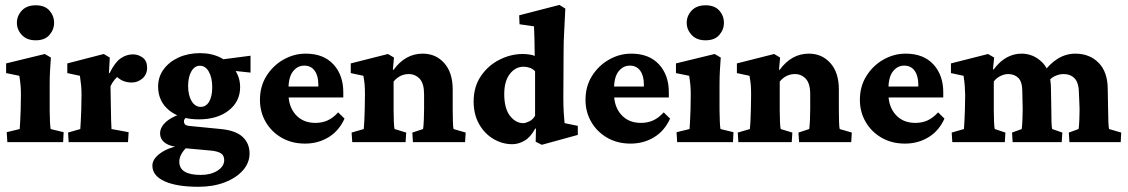

<svg xmlns="http://www.w3.org/2000/svg" viewBox="-20 -567 4499 766"><path d="M9.3 0 6.8 -39.6 58.6 -52.2Q59.1 -57.6 60.5 -81.5Q62 -105.5 62.5 -128.9L63.5 -188Q63.5 -210.4 62 -226.8Q60.5 -243.2 57.1 -264.6L4.4 -275.4V-314L158.7 -351.6L183.1 -337.4Q181.2 -312 179.7 -286.1Q178.2 -260.3 178.2 -228V-127.4Q178.2 -105 179.4 -81.5Q180.7 -58.1 182.1 -52.2L233.9 -39.6L231.9 0ZM122.6 -406.2Q86.9 -406.2 67.1 -427.5Q47.4 -448.7 47.4 -476.1Q47.4 -503.9 67.1 -524.9Q86.9 -545.9 122.6 -545.9Q158.7 -545.9 177.2 -524.9Q195.8 -503.9 195.8 -476.1Q195.8 -448.7 177.2 -427.5Q158.7 -406.2 122.6 -406.2Z M253.9 0 251.5 -38.1 300.3 -52.2Q300.8 -57.6 302.2 -82Q303.7 -106.4 304.2 -128.9L305.2 -188Q305.2 -209.5 303.7 -225.6Q302.2 -241.7 298.8 -264.6L248.5 -275.4V-314L394 -351.6L418 -337.4L414.6 -275.4L417 -274.9Q438.5 -318.4 461.4 -334.2Q484.4 -350.1 510.3 -350.1Q531.7 -350.1 549.3 -337.2Q566.9 -324.2 566.9 -296.9Q566.9 -270 548.3 -253.9Q529.8 -237.8 505.4 -237.8Q485.8 -237.8 469.7 -244.9Q453.6 -252 434.1 -271.5L460 -270Q447.8 -262.2 437.7 -249.8Q427.7 -237.3 420.9 -223.1L421.9 -164.6Q422.4 -117.2 423.3 -87.6Q424.3 -58.1 424.8 -52.2L493.2 -39.6L490.7 0Z M771.5 178.2Q684.6 178.2 636.2 156Q587.9 133.8 587.9 93.8Q587.9 67.9 618.2 45.4Q648.4 22.9 696.8 13.7L731.4 15.6Q715.3 28.3 705.3 44.9Q695.3 61.5 695.3 78.1Q695.3 130.9 780.8 130.9Q820.8 130.9 847.7 113.8Q874.5 96.7 874.5 71.8Q874.5 54.2 862.3 45.4Q850.1 36.6 820.8 33.7L713.4 23.9L708 20Q664.6 20 641.6 5.1Q618.7 -9.8 618.7 -35.2Q618.7 -61 645 -83Q671.4 -105 717.3 -117.2L730.5 -105Q723.6 -100.6 718.8 -95Q713.9 -89.4 713.9 -83Q713.9 -67.4 731.9 -64.9L861.3 -52.2Q920.4 -46.4 948 -20.8Q975.6 4.9 975.6 45.4Q975.6 82.5 949.2 112.5Q922.9 142.6 876.7 160.4Q830.6 178.2 771.5 178.2ZM773.4 -90.8Q699.2 -90.8 655 -126.7Q610.8 -162.6 610.8 -221.7Q610.8 -260.7 633.1 -290.8Q655.3 -320.8 693.1 -337.9Q731 -355 778.3 -355Q824.2 -355 860.4 -336.9Q896.5 -318.8 917.2 -288.1Q938 -257.3 938 -219.2Q938 -162.1 892.6 -126.5Q847.2 -90.8 773.4 -90.8ZM780.8 -140.6Q802.2 -140.6 814.5 -161.6Q826.7 -182.6 826.7 -219.2Q826.7 -257.3 813.2 -281Q799.8 -304.7 777.3 -304.7Q756.3 -304.7 743.4 -282.2Q730.5 -259.8 730.5 -224.1Q730.5 -187 744.4 -163.8Q758.3 -140.6 780.8 -140.6ZM979.5 -277.3 870.1 -289.1 852.1 -328.1 979.5 -344.7Z M1196.8 5.9Q1144 5.9 1103.5 -17.6Q1063 -41 1040 -80.6Q1017.1 -120.1 1017.1 -168.5Q1017.1 -222.7 1043.2 -264.2Q1069.3 -305.7 1111.1 -329.3Q1152.8 -353 1199.7 -353Q1270.5 -353 1310.1 -310.3Q1349.6 -267.6 1349.6 -198.7V-178.2H1120.6V-221.7H1264.2L1250 -199.7V-230Q1250 -264.6 1235.4 -284.9Q1220.7 -305.2 1193.8 -305.2Q1167 -305.2 1148.9 -282.2Q1130.9 -259.3 1130.9 -211.4V-193.4Q1130.9 -141.6 1159.9 -109.1Q1189 -76.7 1238.3 -76.7Q1264.6 -76.7 1286.6 -86.4Q1308.6 -96.2 1329.1 -118.7L1354.5 -93.8Q1332.5 -44.9 1290.8 -19.5Q1249 5.9 1196.8 5.9Z M1385.3 0 1382.8 -38.1 1431.2 -52.2Q1432.1 -57.6 1433.3 -81.3Q1434.6 -105 1435.1 -128.9L1436 -188.5Q1436 -212.4 1434.8 -227.8Q1433.6 -243.2 1429.7 -264.6L1379.4 -275.4V-314L1527.8 -351.6L1551.8 -337.4L1547.4 -289.1L1549.8 -288.1Q1597.2 -353 1666.5 -353Q1718.8 -353 1752.4 -315.2Q1786.1 -277.3 1786.1 -210.4V-130.9Q1786.1 -105 1786.9 -81.5Q1787.6 -58.1 1789.6 -52.2L1837.9 -38.1L1835.4 0H1627.4L1625 -38.1L1668 -52.2Q1669.9 -64.9 1670.9 -89.4Q1671.9 -113.8 1671.9 -131.3V-190.9Q1671.9 -233.9 1654.3 -252.7Q1636.7 -271.5 1610.8 -271.5Q1575.2 -271.5 1550.3 -241.7V-127.4Q1550.3 -104 1551.3 -81.1Q1552.2 -58.1 1554.2 -52.2L1600.6 -38.1L1598.1 0Z M2141.6 10.7 2117.2 -1.5 2118.2 -53.2 2115.7 -54.7Q2096.7 -19.5 2072.5 -5.6Q2048.3 8.3 2023.9 8.3Q1983.9 8.3 1948.5 -12.7Q1913.1 -33.7 1891.4 -72Q1869.6 -110.4 1869.6 -162.1Q1869.6 -220.7 1898.4 -263.2Q1927.2 -305.7 1972.4 -328.6Q2017.6 -351.6 2065.4 -351.6Q2078.1 -351.6 2091.8 -349.6Q2105.5 -347.7 2113.3 -343.8Q2113.3 -376 2112.3 -409.9Q2111.3 -443.8 2110.4 -461.9L2052.7 -470.2L2051.3 -505.9L2211.9 -547.4L2235.4 -532.7Q2233.4 -483.9 2231 -444.1Q2228.5 -404.3 2228.5 -360.8L2227.5 -178.2Q2227.5 -141.1 2229 -119.4Q2230.5 -97.7 2232.4 -75.7L2285.2 -64.9V-28.8ZM2067.9 -75.7Q2076.7 -75.7 2091.3 -82.8Q2106 -89.8 2114.7 -105V-282.7Q2105.5 -292.5 2093.5 -296.6Q2081.5 -300.8 2068.8 -300.8Q2036.1 -300.8 2013.9 -271.7Q1991.7 -242.7 1991.7 -191.9Q1991.7 -134.8 2014.4 -105.2Q2037.1 -75.7 2067.9 -75.7Z M2495.6 5.9Q2442.9 5.9 2402.3 -17.6Q2361.8 -41 2338.9 -80.6Q2315.9 -120.1 2315.9 -168.5Q2315.9 -222.7 2342 -264.2Q2368.2 -305.7 2409.9 -329.3Q2451.7 -353 2498.5 -353Q2569.3 -353 2608.9 -310.3Q2648.4 -267.6 2648.4 -198.7V-178.2H2419.4V-221.7H2563L2548.8 -199.7V-230Q2548.8 -264.6 2534.2 -284.9Q2519.5 -305.2 2492.7 -305.2Q2465.8 -305.2 2447.8 -282.2Q2429.7 -259.3 2429.7 -211.4V-193.4Q2429.7 -141.6 2458.7 -109.1Q2487.8 -76.7 2537.1 -76.7Q2563.5 -76.7 2585.4 -86.4Q2607.4 -96.2 2627.9 -118.7L2653.3 -93.8Q2631.3 -44.9 2589.6 -19.5Q2547.9 5.9 2495.6 5.9Z M2681.6 0 2679.2 -39.6 2731 -52.2Q2731.4 -57.6 2732.9 -81.5Q2734.4 -105.5 2734.9 -128.9L2735.8 -188Q2735.8 -210.4 2734.4 -226.8Q2732.9 -243.2 2729.5 -264.6L2676.8 -275.4V-314L2831.1 -351.6L2855.5 -337.4Q2853.5 -312 2852.1 -286.1Q2850.6 -260.3 2850.6 -228V-127.4Q2850.6 -105 2851.8 -81.5Q2853 -58.1 2854.5 -52.2L2906.2 -39.6L2904.3 0ZM2794.9 -406.2Q2759.3 -406.2 2739.5 -427.5Q2719.7 -448.7 2719.7 -476.1Q2719.7 -503.9 2739.5 -524.9Q2759.3 -545.9 2794.9 -545.9Q2831.1 -545.9 2849.6 -524.9Q2868.2 -503.9 2868.2 -476.1Q2868.2 -448.7 2849.6 -427.5Q2831.1 -406.2 2794.9 -406.2Z M2925.8 0 2923.3 -38.1 2971.7 -52.2Q2972.7 -57.6 2973.9 -81.3Q2975.1 -105 2975.6 -128.9L2976.6 -188.5Q2976.6 -212.4 2975.3 -227.8Q2974.1 -243.2 2970.2 -264.6L2919.9 -275.4V-314L3068.4 -351.6L3092.3 -337.4L3087.9 -289.1L3090.3 -288.1Q3137.7 -353 3207 -353Q3259.3 -353 3293 -315.2Q3326.7 -277.3 3326.7 -210.4V-130.9Q3326.7 -105 3327.4 -81.5Q3328.1 -58.1 3330.1 -52.2L3378.4 -38.1L3376 0H3168L3165.5 -38.1L3208.5 -52.2Q3210.4 -64.9 3211.4 -89.4Q3212.4 -113.8 3212.4 -131.3V-190.9Q3212.4 -233.9 3194.8 -252.7Q3177.2 -271.5 3151.4 -271.5Q3115.7 -271.5 3090.8 -241.7V-127.4Q3090.8 -104 3091.8 -81.1Q3092.8 -58.1 3094.7 -52.2L3141.1 -38.1L3138.7 0Z M3590.3 5.9Q3537.6 5.9 3497.1 -17.6Q3456.5 -41 3433.6 -80.6Q3410.6 -120.1 3410.6 -168.5Q3410.6 -222.7 3436.8 -264.2Q3462.9 -305.7 3504.6 -329.3Q3546.4 -353 3593.3 -353Q3664.1 -353 3703.6 -310.3Q3743.2 -267.6 3743.2 -198.7V-178.2H3514.2V-221.7H3657.7L3643.6 -199.7V-230Q3643.6 -264.6 3628.9 -284.9Q3614.3 -305.2 3587.4 -305.2Q3560.5 -305.2 3542.5 -282.2Q3524.4 -259.3 3524.4 -211.4V-193.4Q3524.4 -141.6 3553.5 -109.1Q3582.5 -76.7 3631.8 -76.7Q3658.2 -76.7 3680.2 -86.4Q3702.1 -96.2 3722.7 -118.7L3748 -93.8Q3726.1 -44.9 3684.3 -19.5Q3642.6 5.9 3590.3 5.9Z M3779.3 0 3776.9 -38.1 3825.7 -52.2Q3826.2 -57.6 3827.6 -81.5Q3829.1 -105.5 3829.6 -128.9L3830.6 -188Q3830.1 -209.5 3828.9 -225.6Q3827.6 -241.7 3824.2 -264.6L3773.9 -275.4V-314L3921.9 -351.6L3946.3 -337.4L3941.4 -290.5L3943.8 -289.6Q3968.8 -322.8 3996.8 -337.9Q4024.9 -353 4055.2 -353Q4103 -353 4137.9 -318.4Q4172.9 -283.7 4172.9 -211.4L4174.3 -130.9Q4174.3 -105 4175 -81.5Q4175.8 -58.1 4177.7 -52.2L4218.3 -38.1L4215.8 0H4020L4017.6 -38.1L4056.2 -52.2Q4058.1 -64.9 4059.1 -89.4Q4060.1 -113.8 4060.1 -131.3L4058.6 -201.2Q4058.6 -240.2 4043 -255.9Q4027.3 -271.5 4002 -271.5Q3986.8 -271.5 3970.7 -263.4Q3954.6 -255.4 3944.8 -241.7V-127.4Q3944.8 -105 3945.8 -81.5Q3946.8 -58.1 3948.7 -52.2L3991.2 -38.1L3988.8 0ZM4246.6 0 4244.1 -38.1 4283.2 -52.2Q4285.2 -64.9 4286.1 -89.8Q4287.1 -114.7 4287.1 -131.3L4284.7 -190.9Q4284.7 -235.8 4267.8 -253.7Q4251 -271.5 4223.6 -271.5Q4207 -271.5 4191.2 -264.6Q4175.3 -257.8 4165.5 -245.6L4139.2 -273.4Q4196.3 -353 4270 -353Q4327.1 -353 4363.3 -316.2Q4399.4 -279.3 4399.4 -210.4L4400.9 -130.9Q4400.9 -105 4401.9 -81.5Q4402.8 -58.1 4404.8 -52.2L4453.1 -38.1L4451.2 0Z"/></svg>

Font: Lateef ExtraBold
Style: Regular
Weight: 800
Designer: SIL International
Foundry: SIL International
Version: Version 4.200